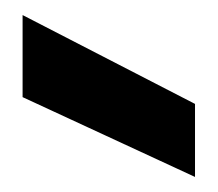

<svg xmlns="http://www.w3.org/2000/svg" viewBox="-20 -827 290 255"><path d="M10 -807 239 -689V-592L10 -698Z"/></svg>

Font: Albert Sans
Style: Bold
Weight: 700
Designer: Andreas Rasmussen
Foundry: a.Foundry
Version: Version 1.025